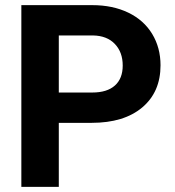

<svg xmlns="http://www.w3.org/2000/svg" viewBox="-20 -731 685 751"><path d="M210 -250.5V0H63.5V-710.9H340.8Q420.9 -710.9 481.7 -681.6Q542.5 -652.3 575.2 -598.4Q607.9 -544.4 607.9 -475.6Q607.9 -371.1 536.4 -310.8Q464.8 -250.5 338.4 -250.5ZM210 -369.1H340.8Q398.9 -369.1 429.4 -396.5Q460 -423.8 460 -474.6Q460 -526.9 429.2 -559.1Q398.4 -591.3 344.2 -592.3H210Z"/></svg>

Font: Roboto
Style: Bold
Weight: 700
Designer: Google
Version: Version 2.134; 2016; ttfautohint (v1.6)